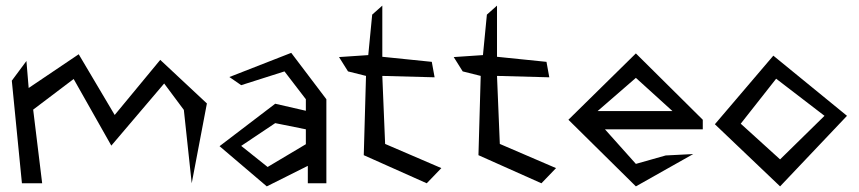

<svg xmlns="http://www.w3.org/2000/svg" viewBox="-20 -652 3054 683"><path d="M634 -261 662 0 716 -284 550 -439 388 -243 260 -459 82 -339 74 -435 22 -365 58 0H130L98 -262L242 -371L376 -134L564 -355Z M796 -378 838 -349 992 -398 1068 -299V-258L959 -283L761 -132L929 11L1075 -62V0H1141V-299L1016 -464ZM932 -58 838 -133 959 -214 1068 -192V-139Z M1498 0 1550 -54 1350 -140 1340 -382 1526 -377 1516 -432 1340 -450V-632L1304 -600L1290 -456L1186 -449L1218 -398L1282 -382L1274 -100Z M1906 0 1958 -54 1758 -140 1748 -382 1934 -377 1924 -432 1748 -450V-632L1712 -600L1698 -456L1594 -449L1626 -398L1690 -382L1682 -100Z M2132 -192H2480V-226L2242 -462L2002 -226L2242 11L2446 -104L2348 -99L2242 -69ZM2372 -257H2106L2242 -375Z M2615 -212 2741 -372 2913 -240 2755 -85ZM2523 -210 2755 11 2993 -240 2731 -454Z"/></svg>

Font: Stormblade
Style: Regular
Weight: 400
Designer: Mew Too
Foundry: Cannot Into Space Fonts
Version: Version 0.77